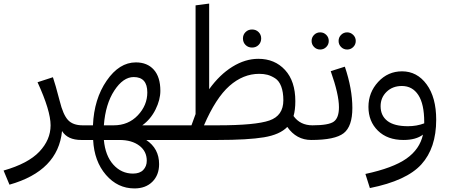

<svg xmlns="http://www.w3.org/2000/svg" viewBox="-49 -783 2517 1074"><path d="M413 -82 426 -41 406 0Q329 0 298 -50Q276 173 4 250L-29 171Q108 132 171 65.5Q234 -1 234 -82Q234 -164 161 -323L247 -351Q260 -314 285 -218Q304 -141 331.5 -111.5Q359 -82 413 -82Z M907 -41 887 0H769Q841 48 841 135Q841 196 803.5 233.5Q766 271 703 271Q609 271 543.5 195Q478 119 472 0H406L386 -41L413 -82H471Q477 -229 547.5 -331.5Q618 -434 711 -434Q775 -434 811.5 -393Q848 -352 848 -275Q848 -225 821 -170.5Q794 -116 747 -82H895ZM699 -352Q640 -352 590.5 -276.5Q541 -201 532 -82H587Q669 -82 722 -138Q775 -194 775 -266Q775 -352 699 -352ZM695 188Q733 188 752.5 167.5Q772 147 772 116Q772 63 730 31.5Q688 0 620 0H532Q540 88 585 138Q630 188 695 188Z M1699 -82 1712 -41 1692 0Q1609 0 1558 -73Q1517 -30 1427.5 -15Q1338 0 1168 0H887L867 -42L894 -82H1022Q1031 -109 1045 -145V-753L1121 -763V-284Q1180 -366 1251.5 -410Q1323 -454 1396 -454Q1488 -454 1545.5 -391.5Q1603 -329 1603 -217Q1603 -168 1593 -134Q1630 -82 1699 -82ZM1310 -568Q1310 -589 1324.5 -603.5Q1339 -618 1361 -618Q1383 -618 1397.5 -603.5Q1412 -589 1412 -568Q1412 -546 1397.5 -531.5Q1383 -517 1361 -517Q1339 -517 1324.5 -531.5Q1310 -546 1310 -568ZM1168 -82Q1380 -82 1458 -109Q1536 -136 1536 -222Q1536 -268 1524 -299.5Q1512 -331 1490 -345Q1468 -359 1447.5 -364.5Q1427 -370 1401 -370Q1311 -370 1234.5 -302.5Q1158 -235 1092 -82Z M1776 -520Q1762 -506 1742 -506Q1722 -506 1708 -520Q1694 -534 1694 -554Q1694 -574 1708 -588Q1722 -602 1742 -602Q1762 -602 1776 -588Q1790 -574 1790 -554Q1790 -534 1776 -520ZM1893 -602Q1912 -602 1926.5 -588Q1941 -574 1941 -554Q1941 -534 1927 -520Q1913 -506 1893 -506Q1873 -506 1859 -520Q1845 -534 1845 -554Q1845 -574 1859 -588Q1873 -602 1893 -602ZM1699 -82Q1790 -82 1818.5 -103Q1847 -124 1847 -183Q1847 -255 1801 -385L1880 -410Q1922 -286 1922 -179Q1922 -76 1873.5 -38Q1825 0 1692 0L1672 -41Z M2200 -384Q2284 -384 2337.5 -311Q2391 -238 2391 -113Q2391 45 2308 136.5Q2225 228 2020 269L1995 190Q2149 157 2224 104.5Q2299 52 2317 -30Q2278 0 2208 0Q2118 0 2065 -52Q2012 -104 2012 -185Q2012 -266 2066.5 -325Q2121 -384 2200 -384ZM2233 -77Q2282 -77 2324 -93V-100Q2324 -201 2291 -251.5Q2258 -302 2199 -302Q2147 -302 2113.5 -269.5Q2080 -237 2080 -189Q2080 -136 2118 -106.5Q2156 -77 2233 -77Z"/></svg>

Font: FiraGO Book
Style: Regular
Weight: 350
Designer: bBox Type
Foundry: bBox Type GmbH
Version: Version 1.001;PS 001.001;hotconv 1.0.88;makeotf.lib2.5.64775